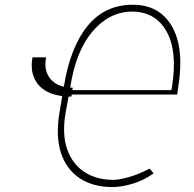

<svg xmlns="http://www.w3.org/2000/svg" viewBox="-20 -767 809 799"><path d="M115.1 -528.4H171.9Q162.6 -481.5 182.7 -448.9Q202.8 -416.2 245.7 -405.9V-406.2Q272 -570 344.1 -658.7Q416.2 -747.5 532.7 -747.2Q643.5 -747.5 695.7 -657Q747.9 -566.4 721.6 -403.4L717.3 -373.6H278.4L277 -365.1Q271 -365.1 265.3 -365.1L252.8 -296.9Q237.6 -207 259.9 -144.9Q282.3 -82.7 332.4 -50.6Q382.5 -18.5 450.3 -18.5Q472.3 -18.1 513.7 -29.3Q555 -40.5 602.3 -65.3L619.3 -45.5Q575.6 -14.9 530 -1.8Q484.4 11.4 447.4 11.4Q368.6 11.4 313.2 -24.3Q257.8 -60 234.4 -128.9Q210.9 -197.8 227.3 -296.9L239 -367.2Q169 -376.1 136.2 -418.7Q103.3 -461.3 115.1 -528.4ZM272 -402.3Q277.3 -402 282.7 -402L281.2 -392H693.2L696 -407.7Q719.1 -555 672.8 -636.7Q626.4 -718.4 529.8 -718.8Q435.7 -718.4 365.9 -637.3Q296.2 -556.1 272.7 -406.2Z"/></svg>

Font: Inter Thin  BETA
Style: Italic
Weight: 100
Italic angle: -9.39999°
Designer: Rasmus Andersson
Foundry: rsms
Version: Version 3.011;git-f93a4a705